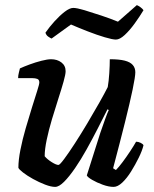

<svg xmlns="http://www.w3.org/2000/svg" viewBox="-20 -732 602 752"><path d="M196 0Q180 0 156.5 -9Q133 -18 109.5 -31Q86 -44 70 -56.5Q54 -69 52 -75Q52 -105 60 -145.5Q68 -186 80.5 -229Q93 -272 105 -310.5Q117 -349 125.5 -375.5Q134 -402 134 -409Q134 -420 126 -423Q118 -426 106 -426H51Q51 -437 54 -448Q57 -459 58 -464Q73 -471 96 -479.5Q119 -488 142.5 -494Q166 -500 180 -500Q204 -500 220.5 -487.5Q237 -475 237 -453Q237 -441 229 -412.5Q221 -384 208.5 -345.5Q196 -307 183.5 -265Q171 -223 163 -185Q155 -147 155 -120Q165 -108 182.5 -97Q200 -86 209 -86Q214 -86 231.5 -109.5Q249 -133 273 -170Q297 -207 322 -249Q347 -291 368.5 -329Q390 -367 402 -391Q406 -414 408 -445Q410 -476 410 -500Q447 -500 468.5 -494.5Q490 -489 500 -477.5Q510 -466 510 -449Q510 -432 499.5 -381.5Q489 -331 469.5 -253Q450 -175 423 -73L434 -66Q445 -77 460 -97Q475 -117 489.5 -139Q504 -161 513 -177Q522 -177 531 -172.5Q540 -168 542 -163Q537 -142 523.5 -114.5Q510 -87 493.5 -60.5Q477 -34 459 -17Q441 0 425 0Q406 0 382.5 -8.5Q359 -17 341 -27.5Q323 -38 320 -45L373 -212Q383 -241 392 -266Q401 -291 406 -301L401 -304Q384 -270 363 -229Q342 -188 319.5 -147.5Q297 -107 274 -73.5Q251 -40 231 -20Q211 0 196 0ZM434 -577Q421 -577 390.5 -586Q360 -595 324 -609Q288 -623 258 -636L182 -581Q177 -583 169 -588.5Q161 -594 158 -604Q174 -627 194 -649Q214 -671 233.5 -686Q253 -701 267 -701Q281 -701 311 -692Q341 -683 377 -671Q413 -659 442 -647L516 -712Q523 -709 530.5 -703.5Q538 -698 542 -692Q527 -667 507.5 -640Q488 -613 468.5 -595Q449 -577 434 -577Z"/></svg>

Font: Texturina 12pt SemiBold
Style: Italic
Weight: 600
Italic angle: -11°
Version: Version 1.002